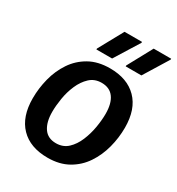

<svg xmlns="http://www.w3.org/2000/svg" viewBox="-171 -808 854 927"><g transform="rotate(30 256.0 -344.0)"><path d="M233.3 12.5Q135.8 12.5 82.1 -42.9Q28.3 -98.3 28.3 -200.8Q28.3 -256.7 42.5 -312.1Q56.7 -367.5 87.1 -412.9Q117.5 -458.3 165.4 -485.4Q213.3 -512.5 280 -512.5Q376.7 -512.5 430.8 -457.5Q485 -402.5 485 -300Q485 -243.3 470.4 -187.9Q455.8 -132.5 425.4 -87.1Q395 -41.7 347.1 -14.6Q299.2 12.5 233.3 12.5ZM233.3 -68.3Q272.5 -68.3 298.8 -92.9Q325 -117.5 340.8 -155.4Q356.7 -193.3 363.8 -235Q370.8 -276.7 370.8 -310.8Q370.8 -369.2 347.9 -400.4Q325 -431.7 280 -431.7Q240.8 -431.7 214.6 -407.1Q188.3 -382.5 172.1 -345Q155.8 -307.5 149.2 -266.2Q142.5 -225 142.5 -190.8Q142.5 -134.2 165 -101.3Q187.5 -68.3 233.3 -68.3ZM176.7 -558.3V-563.3L251.7 -700H349.2V-695L264.2 -558.3ZM340 -558.3V-563.3L414.2 -700H511.7V-695L427.5 -558.3Z"/></g></svg>

Font: Familjen Grotesk Medium
Style: Italic
Weight: 500
Italic angle: -9.46201°
Designer: Anders Wikstroem, Jonas Baeckman, Matilda Gysing, Kristian Moeller
Foundry: Familjen STHLM AB
Version: Version 2.002; ttfautohint (v1.8.4.7-5d5b)